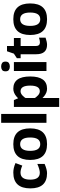

<svg xmlns="http://www.w3.org/2000/svg" viewBox="1084 -1884 1014 3221"><g transform="rotate(-90 1590.5 -273.0)"><path d="M296 9.8Q41.2 9.8 41.2 -270.4Q41.2 -556.2 306.8 -556.2Q382.9 -556.2 466.1 -519.4L423.4 -405.5Q355.3 -435.5 306.1 -435.5Q187.7 -435.5 187.7 -271.4Q187.7 -111.6 304.7 -111.6Q355.6 -111.6 451.6 -153.4V-31.1Q357.5 9.8 296 9.8Z M783 9.8Q518.3 9.8 518.3 -273.2Q518.3 -556.2 783 -556.2Q1047.8 -556.2 1047.8 -273.2Q1047.8 9.8 783 9.8ZM783.1 -104.3Q894.9 -104.3 894.9 -272.9Q894.9 -441.4 783.1 -441.4Q670.9 -441.4 670.9 -272.9Q670.9 -104.3 783.1 -104.3Z M1140.9 0V-759.8H1290.6V0Z M1712.7 9.8Q1584.3 9.8 1474.7 -180L1537.7 -225Q1603.2 -111.6 1670.4 -111.6Q1765.4 -111.6 1765.4 -273.2Q1765.4 -434.8 1670.4 -434.8Q1603.2 -434.8 1537.7 -321.4L1474.7 -366.4Q1584.3 -556.2 1712.7 -556.2Q1918.6 -556.2 1918.6 -273.2Q1918.6 9.8 1712.7 9.8ZM1408 213.4V-546.4H1522.6L1557.7 -464.4V213.4Z M2010.6 0V-546.4H2160.5V0ZM2086.3 -614.2Q2052.3 -614.2 2028.7 -630.1Q2005 -646 2005 -687Q2005 -729.3 2028.7 -744.8Q2052.3 -760.3 2086.3 -760.3Q2118.9 -760.3 2143.5 -744.8Q2168.1 -729.3 2168.1 -687Q2168.1 -646 2143.5 -630.1Q2118.9 -614.2 2086.3 -614.2Z M2451 9.8Q2291.6 9.8 2291.6 -171.6V-433.2H2225.4V-496.6L2301.7 -546.7L2341.6 -662.1H2429.3V-546.4H2563.9V-433.2H2429.3V-180.2Q2429.3 -109.5 2490.7 -109.5Q2519.8 -109.5 2569.7 -125.4V-14.9Q2495.1 9.8 2451 9.8Z M2879.2 9.8Q2614.5 9.8 2614.5 -273.2Q2614.5 -556.2 2879.2 -556.2Q3143.9 -556.2 3143.9 -273.2Q3143.9 9.8 2879.2 9.8ZM2879.3 -104.3Q2991.1 -104.3 2991.1 -272.9Q2991.1 -441.4 2879.3 -441.4Q2767.1 -441.4 2767.1 -272.9Q2767.1 -104.3 2879.3 -104.3Z"/></g></svg>

Font: Nokora
Style: Regular
Weight: 400
Designer: Danh Hong
Foundry: Danh Hong
Version: Version 9.000